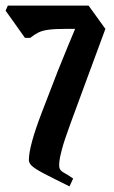

<svg xmlns="http://www.w3.org/2000/svg" viewBox="-28 -659 408 685"><path d="M220 6Q161 -23 129.5 -39.5Q98 -56 86.5 -66.5Q75 -77 75 -88Q75 -138 122 -260L178 -405Q195 -447 211.5 -487.5Q228 -528 240 -556H207Q168 -556 145.5 -553Q123 -550 109 -543Q95 -536 80 -524H61L-8 -621L0 -639H288L348 -556Q335 -522 320.5 -481.5Q306 -441 283 -380L223 -217Q201 -157 193 -126.5Q185 -96 184 -84.5Q183 -73 183 -69Q183 -52 198 -44Q213 -36 233 -22Z"/></svg>

Font: Jaini Purva
Style: Regular
Weight: 400
Designer: Maithili Shingre, Girish Dalvi (Devanagari), Taresh Vohra (Latin)
Foundry: Ek Type
Version: Version 2.000; ttfautohint (v1.8.4.7-5d5b)